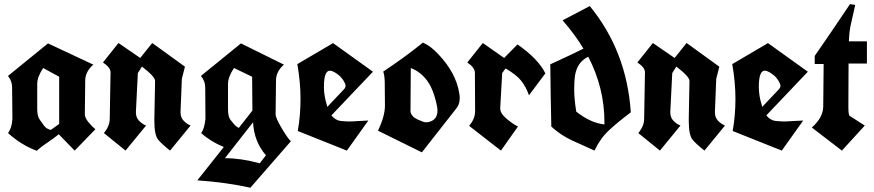

<svg xmlns="http://www.w3.org/2000/svg" viewBox="-20 -732 4159 914"><path d="M18.1 -370.6 208.5 -525.4 424.3 -424.3Q386.2 -391.1 385.7 -349.6L383.8 -188Q383.8 -171.4 401.1 -150.4Q418.5 -129.4 434.1 -116.7L335.4 -15.1L259.8 -92.8Q232.4 -70.8 204.6 -52.5Q176.8 -34.2 154.8 -14.2Q81.5 -41.5 18.1 -98.6Q36.1 -121.6 39.1 -165.5L37.6 -313Q37.6 -314.9 37.6 -316.9Q37.6 -345.7 18.1 -370.6ZM185.5 -408.2Q157.2 -365.7 157.2 -332.5V-212.9Q157.2 -176.3 170.4 -160.6Q181.6 -144.5 191.2 -131.8Q200.7 -119.1 221.7 -113.3L261.7 -142.1V-366.7Z M647.5 -456.1 704.6 -527.3 860.4 -414.6 845.7 -356.9 839.4 -199.7Q839.4 -198.2 839.4 -196.8Q839.4 -172.9 854 -157.5Q868.7 -142.1 887.2 -134.3L789.6 -15.1Q753.4 -43.5 734.1 -65.4Q714.8 -87.4 714.8 -155.8Q714.8 -160.6 714.8 -166L718.3 -346.7Q718.3 -367.2 655.8 -415L636.2 -384.3L627 -199.7Q627 -198.2 627 -196.8Q627 -172.9 641.6 -157.5Q656.2 -142.1 675.3 -134.3L577.6 -15.1L474.6 -98.6Q502.4 -132.3 502.4 -166L506.3 -387.7Q506.3 -411.1 470.2 -434.6L543.9 -527.3Z M936.5 -370.6 1127 -525.4 1331.5 -424.3Q1293.9 -391.1 1293.9 -349.6L1292 -188Q1291.5 -171.4 1320.8 -122.1Q1350.1 -72.8 1364.7 -59.6L1171.9 161.6Q1057.6 136.2 919.4 126.5L1045.4 -32.2Q982.4 -58.1 937.5 -98.6Q953.6 -120.1 958 -165.5L957 -313Q957.5 -345.2 936.5 -370.6ZM1246.1 7.3Q1189.5 -57.1 1184.6 -149.9L1050.8 21Q1127.9 21 1216.3 45.4ZM1181.6 -205.6 1180.2 -366.7 1093.8 -408.2Q1065.4 -365.7 1065.4 -332.5V-212.9Q1065.4 -176.8 1076.4 -162.6Q1087.4 -148.4 1095.7 -138.9Q1104 -129.4 1116.7 -123Z M1631.3 -15.1 1397.5 -108.4Q1410.6 -181.6 1410.6 -261Q1410.6 -340.3 1395.5 -426.8L1564 -525.9V-527.3L1564.9 -526.9H1565.4L1755.4 -390.6L1557.6 -182.6Q1577.6 -158.7 1602.1 -156.2Q1626.5 -153.8 1642.3 -153.8Q1658.2 -153.8 1679.9 -155.5Q1701.7 -157.2 1733.4 -158.2Q1707.5 -122.1 1682.1 -86.4Q1656.7 -50.8 1631.3 -15.1ZM1550.3 -395.5Q1522 -395.5 1522 -318.4Q1522 -274.4 1536.6 -230.5Q1536.6 -226.1 1538.1 -223.1L1616.7 -306.2Q1625 -314.9 1625 -323.7Q1625 -332.5 1616.5 -346.2Q1607.9 -359.9 1599.1 -368.7Q1568.4 -395.5 1550.3 -395.5Z M1804.2 -391.1Q1918 -467.3 1993.2 -529.3Q2030.8 -513.2 2068.8 -471.7Q2151.4 -383.3 2166.5 -287.1Q2168.5 -275.9 2168.5 -265.6Q2168.5 -233.4 2150.4 -213.4L1988.3 -6.8L1779.3 -109.9Q1812.5 -178.7 1812.5 -229L1811.5 -342.8Q1810.1 -377.9 1804.2 -391.1ZM1935.5 -408.2 1934.1 -200.7Q1938.5 -176.8 1967.8 -163.3Q1997.1 -149.9 2006.6 -149.9Q2016.1 -149.9 2019.5 -150.9Q2062.5 -160.6 2062.5 -205.1Q2062.5 -215.3 2060.1 -228Q2043.5 -308.6 2012 -349.9Q1980.5 -391.1 1935.5 -408.2Z M2379.9 -456.1 2443.4 -520.5Q2541.5 -452.6 2576.2 -382.8L2498 -278.3Q2484.9 -316.9 2462.2 -346.2Q2439.5 -375.5 2386.7 -406.2L2370.6 -384.3L2361.3 -217.8Q2359.9 -192.4 2393.6 -165Q2427.2 -137.7 2445.8 -129.9L2364.7 -15.1L2213.4 -132.8Q2240.7 -165.5 2241.7 -200.2L2240.7 -387.7Q2239.3 -411.1 2204.6 -434.6L2278.3 -527.3Z M2757.3 -500.5Q2719.7 -564.5 2658.2 -635.3L2787.6 -703.1Q2963.4 -488.8 2982.9 -197.3Q2921.9 -151.4 2879.6 -112.3Q2837.4 -73.2 2810.1 -15.1Q2756.3 -39.1 2702.9 -63.7Q2649.4 -88.4 2604.5 -129.4Q2602.5 -203.1 2601.6 -277.3Q2600.6 -351.6 2599.6 -425.8Q2716.8 -479.5 2757.3 -500.5ZM2857.4 -139.6Q2857.4 -144.5 2857.4 -149.9Q2857.4 -314 2780.3 -461.9Q2727.1 -436.5 2716.8 -370.1Q2713.4 -344.2 2713.4 -304.2Q2713.4 -264.2 2723.1 -200.7Q2791.5 -146.5 2857.4 -139.6Z M3191.4 -456.1 3248.5 -527.3 3404.3 -414.6 3389.6 -356.9 3383.3 -199.7Q3383.3 -198.2 3383.3 -196.8Q3383.3 -172.9 3397.9 -157.5Q3412.6 -142.1 3431.2 -134.3L3333.5 -15.1Q3297.4 -43.5 3278.1 -65.4Q3258.8 -87.4 3258.8 -155.8Q3258.8 -160.6 3258.8 -166L3262.2 -346.7Q3262.2 -367.2 3199.7 -415L3180.2 -384.3L3170.9 -199.7Q3170.9 -198.2 3170.9 -196.8Q3170.9 -172.9 3185.5 -157.5Q3200.2 -142.1 3219.2 -134.3L3121.6 -15.1L3018.6 -98.6Q3046.4 -132.3 3046.4 -166L3050.3 -387.7Q3050.3 -411.1 3014.2 -434.6L3087.9 -527.3Z M3701.7 -15.1 3467.8 -108.4Q3481 -181.6 3481 -261Q3481 -340.3 3465.8 -426.8L3634.3 -525.9V-527.3L3635.3 -526.9H3635.7L3825.7 -390.6L3627.9 -182.6Q3647.9 -158.7 3672.4 -156.2Q3696.8 -153.8 3712.6 -153.8Q3728.5 -153.8 3750.2 -155.5Q3772 -157.2 3803.7 -158.2Q3777.8 -122.1 3752.4 -86.4Q3727.1 -50.8 3701.7 -15.1ZM3620.6 -395.5Q3592.3 -395.5 3592.3 -318.4Q3592.3 -274.4 3606.9 -230.5Q3606.9 -226.1 3608.4 -223.1L3687 -306.2Q3695.3 -314.9 3695.3 -323.7Q3695.3 -332.5 3686.8 -346.2Q3678.2 -359.9 3669.4 -368.7Q3638.7 -395.5 3620.6 -395.5Z M4096.7 -134.3 3987.8 -15.1Q3952.1 -42.5 3916 -70.1Q3879.9 -97.7 3844.7 -125Q3897.9 -171.9 3898.9 -224.6L3900.9 -427.2H3858.4V-465.8Q3924.8 -561 4026.4 -712.4L4051.3 -708.5Q4040 -655.3 4031.5 -620.8Q4022.9 -586.4 4021 -535.2H4106.9V-429.7H4019.5L4018.6 -221.7Q4018.6 -185.1 4025.1 -180.2Q4031.7 -175.3 4096.7 -134.3Z"/></svg>

Font: UnifrakturCook
Style: Bold
Weight: 700
Designer: j. 'mach' wust
Version: Version 2011-09-01